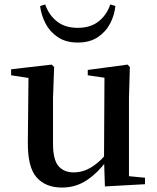

<svg xmlns="http://www.w3.org/2000/svg" viewBox="-20 -826 707 862"><path d="M258 16Q185 16 144.5 -29.5Q104 -75 105 -187L108 -492L134 -472L30 -488V-515L212 -536L223 -525L218 -385V-181Q218 -109 242.5 -80.5Q267 -52 311 -52Q355 -52 395.5 -78.5Q436 -105 468 -149L497 -103H458Q420 -51 370.5 -17.5Q321 16 258 16ZM451 11 447 -111V-113L449 -477L374 -488V-512L553 -536L563 -525L559 -385V-35L631 -28V1ZM160 -799 183 -806Q199 -759 235.5 -730Q272 -701 329 -701Q387 -701 423.5 -730.5Q460 -760 475 -806L498 -799Q494 -758 474.5 -720.5Q455 -683 419 -659Q383 -635 329 -635Q276 -635 240 -659Q204 -683 184.5 -720.5Q165 -758 160 -799Z"/></svg>

Font: Noto Serif KR SemiBold
Style: Regular
Weight: 600
Designer: Ryoko NISHIZUKA 西塚涼子 (kana & ideographs); Frank Grießhammer (Latin, Greek & Cyrillic); Wenlong ZHANG 张文龙 (bopomofo); San
Foundry: Adobe
Version: Version 2.003-H1;hotconv 1.1.1;makeotfexe 2.6.0